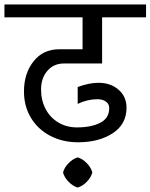

<svg xmlns="http://www.w3.org/2000/svg" viewBox="-42 -658 678 865"><path d="M66 -246Q66 -327 109 -381.5Q152 -436 224 -436H330V-580H-22V-638H616V-580H418V-372H246Q200 -372 171.5 -339Q143 -306 143 -255Q143 -206 163.5 -167Q184 -128 221 -106Q258 -84 305 -84Q368 -84 409 -104.5Q450 -125 450 -171Q450 -190 435 -200.5Q420 -211 397 -211Q352 -211 308 -190V-266Q359 -285 402 -285Q456 -285 492 -254Q528 -223 528 -173Q528 -98 465.5 -57.5Q403 -17 310 -17Q240 -17 184.5 -46Q129 -75 97.5 -127Q66 -179 66 -246ZM242 119Q248 96 267.5 76.5Q287 57 308 51Q329 57 348.5 76.5Q368 96 374 119Q368 142 348.5 161.5Q329 181 308 187Q287 181 267.5 161.5Q248 142 242 119Z"/></svg>

Font: AmikoRegular
Style: Regular
Weight: 400
Designer: Pablo Impallari, Rodrigo Fuenzalida, Andres Torresi
Foundry: Impallari Type
Version: Version 1.000; ttfautohint (v1.3)